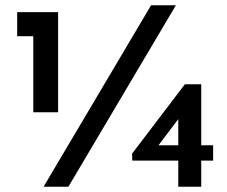

<svg xmlns="http://www.w3.org/2000/svg" viewBox="-20 -707 859 727"><path d="M646 -687 239 0H145L552 -687ZM45 -661H200V-282H106V-570H45ZM787 -157V-99H481L480 -125L680 -388H742V0H655V-282L677 -285L553 -121L540 -157Z"/></svg>

Font: Reem Kufi
Style: Regular
Weight: 400
Designer: Khaled Hosny
Version: Version 1.6